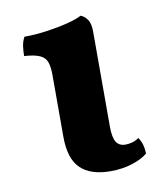

<svg xmlns="http://www.w3.org/2000/svg" viewBox="-62 -518 482 577"><g transform="rotate(-10 179.0 -229.0)"><path d="M230 9Q170 9 139 -20.5Q108 -50 108 -118V-306Q108 -330 103 -345Q98 -360 82 -367.5Q66 -375 34 -377Q34 -392 36 -406.5Q38 -421 45 -434Q78 -434 113.5 -439Q149 -444 178.5 -451.5Q208 -459 222 -467Q235 -462 243 -449.5Q251 -437 251 -414V-124Q251 -90 260 -76Q269 -62 288 -62Q298 -62 309 -65Q320 -68 329 -75Q343 -56 344 -25Q328 -11 297.5 -1Q267 9 230 9Z"/></g></svg>

Font: Vollkorn
Style: Bold
Weight: 700
Designer: Friedrich Althausen
Foundry: Friedrich Althausen
Version: Version 5.000